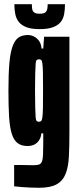

<svg xmlns="http://www.w3.org/2000/svg" viewBox="-20 -684 375 910"><path d="M165 206Q145 206 123.5 205Q102 204 82 202.5Q62 201 47 199V98Q62 98 77 98Q92 98 107 98.5Q122 99 137 99Q155 99 164.5 96Q174 93 178.5 82Q183 71 184 49Q185 27 185 -11V-52H176Q175 -37 167.5 -23Q160 -9 146 -0.5Q132 8 110 8Q81 8 63 -6Q45 -20 35.5 -51Q26 -82 23 -132Q20 -182 20 -254Q20 -334 24.5 -385Q29 -436 40 -465.5Q51 -495 68.5 -506.5Q86 -518 113 -518Q126 -518 140 -511.5Q154 -505 164.5 -491Q175 -477 177 -454H185L189 -510H309V-56Q309 9 306.5 58Q304 107 291 140Q278 173 248.5 189.5Q219 206 165 206ZM164 -107Q171 -107 175 -110.5Q179 -114 181 -129Q183 -144 183.5 -173.5Q184 -203 184 -255Q184 -308 183.5 -338Q183 -368 181 -382Q179 -397 175 -400Q171 -403 164 -403Q158 -403 154 -399.5Q150 -396 149 -382Q148 -368 147 -338Q146 -308 146 -255Q146 -202 147 -172Q148 -142 149 -128Q150 -114 154 -110.5Q158 -107 164 -107ZM168 -546Q129 -546 105.5 -555Q82 -564 69.5 -579.5Q57 -595 52.5 -617Q48 -639 48 -664H131Q131 -652 132.5 -641.5Q134 -631 142 -625Q150 -619 168 -619Q187 -619 194.5 -625Q202 -631 204 -641.5Q206 -652 206 -664H288Q288 -639 284 -617Q280 -595 267.5 -579.5Q255 -564 231 -555Q207 -546 168 -546Z"/></svg>

Font: Saira UltraCondensed Black
Style: Regular
Weight: 900
Width: 1
Designer: Hector Gatti with collaboration of the Omnibus-Type team
Foundry: Omnibus-Type
Version: Version 1.101